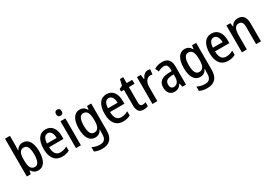

<svg xmlns="http://www.w3.org/2000/svg" viewBox="47 -2024 4748 3342"><g transform="rotate(-30 2421.0 -353.0)"><path d="M168 -652V-853H69V-93H147L162 -159H168C199 -109 240 -83 300 -83C409 -83 475 -183 475 -363C475 -545 409 -642 300 -642C240 -642 198 -613 168 -562H164C165 -591 168 -624 168 -652ZM274 -558C341 -558 374 -493 374 -365C374 -231 340 -166 276 -166C199 -166 168 -229 168 -356V-373C168 -486 191 -558 274 -558Z M759 -642C633 -642 561 -541 561 -359C561 -192 632 -83 779 -83C835 -83 881 -94 925 -118V-203C878 -176 836 -164 786 -164C704 -164 661 -223 659 -341H948V-401C948 -543 881 -642 759 -642ZM759 -564C823 -564 853 -500 854 -415H660C665 -516 701 -564 759 -564Z M1108 -838C1072 -838 1051 -818 1051 -776C1051 -735 1073 -714 1108 -714C1142 -714 1163 -735 1163 -776C1163 -817 1143 -838 1108 -838ZM1156 -633H1057V-93H1156Z M1445 -643C1334 -643 1268 -542 1268 -360C1268 -183 1332 -83 1442 -83C1499 -83 1542 -108 1575 -166H1579C1577 -142 1575 -111 1575 -89V-74C1575 24 1533 65 1453 65C1403 65 1350 53 1298 27V114C1344 137 1392 147 1450 147C1604 147 1674 61 1674 -94V-633H1591L1581 -562H1576C1543 -619 1500 -643 1445 -643ZM1467 -557C1542 -557 1577 -500 1577 -364V-340C1577 -221 1541 -167 1470 -167C1402 -167 1369 -229 1369 -359C1369 -489 1401 -557 1467 -557Z M1984 -642C1858 -642 1786 -541 1786 -359C1786 -192 1857 -83 2004 -83C2060 -83 2106 -94 2150 -118V-203C2103 -176 2061 -164 2011 -164C1929 -164 1886 -223 1884 -341H2173V-401C2173 -543 2106 -642 1984 -642ZM1984 -564C2048 -564 2078 -500 2079 -415H1885C1890 -516 1926 -564 1984 -564Z M2442 -167C2403 -167 2386 -193 2386 -245V-553H2499V-633H2386V-752H2321L2293 -633L2229 -603V-553H2287V-240C2287 -129 2333 -83 2414 -83C2449 -83 2482 -90 2505 -102V-180C2485 -172 2463 -167 2442 -167Z M2814 -643C2757 -643 2715 -598 2689 -540H2683L2670 -633H2594V-93H2692V-374C2691 -475 2741 -544 2809 -544C2822 -544 2839 -542 2851 -537L2862 -637C2846 -641 2829 -643 2814 -643Z M3101 -643C3043 -643 2987 -627 2941 -600L2972 -527C3014 -550 3053 -563 3091 -563C3145 -563 3170 -529 3170 -454V-422L3098 -419C2967 -414 2898 -356 2898 -247C2898 -153 2945 -83 3034 -83C3102 -83 3142 -110 3176 -167H3179L3195 -93H3268V-456C3268 -579 3216 -643 3101 -643ZM3117 -352 3171 -355V-303C3171 -213 3129 -162 3068 -162C3025 -162 2998 -188 2998 -247C2998 -312 3033 -348 3117 -352Z M3555 -643C3444 -643 3378 -542 3378 -360C3378 -183 3442 -83 3552 -83C3609 -83 3652 -108 3685 -166H3689C3687 -142 3685 -111 3685 -89V-74C3685 24 3643 65 3563 65C3513 65 3460 53 3408 27V114C3454 137 3502 147 3560 147C3714 147 3784 61 3784 -94V-633H3701L3691 -562H3686C3653 -619 3610 -643 3555 -643ZM3577 -557C3652 -557 3687 -500 3687 -364V-340C3687 -221 3651 -167 3580 -167C3512 -167 3479 -229 3479 -359C3479 -489 3511 -557 3577 -557Z M4094 -642C3968 -642 3896 -541 3896 -359C3896 -192 3967 -83 4114 -83C4170 -83 4216 -94 4260 -118V-203C4213 -176 4171 -164 4121 -164C4039 -164 3996 -223 3994 -341H4283V-401C4283 -543 4216 -642 4094 -642ZM4094 -564C4158 -564 4188 -500 4189 -415H3995C4000 -516 4036 -564 4094 -564Z M4622 -643C4566 -643 4515 -615 4488 -561H4482L4471 -633H4392V-93H4491V-367C4491 -498 4519 -557 4598 -557C4654 -557 4677 -515 4677 -433V-93H4775V-453C4775 -582 4721 -643 4622 -643Z"/></g></svg>

Font: Noto Sans Kannada UI Condensed Medium
Style: Regular
Weight: 500
Width: 3
Designer: Jelle Bosma - Monotype Design Team
Foundry: Monotype Imaging Inc.
Version: Version 2.005